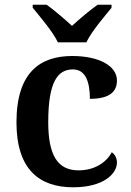

<svg xmlns="http://www.w3.org/2000/svg" viewBox="-20 -786 555 816"><path d="M226 -606H347C368 -651 423 -715 454 -753V-766H395C364 -744 316 -704 286 -676C256 -704 209 -744 178 -766H119V-753C150 -715 205 -651 226 -606ZM291 10C419 10 477 -47 477 -95C477 -113 469 -130 455 -139C432 -95 381 -62 314 -62C223 -62 185 -129 185 -267C185 -440 226 -491 290 -491C346 -491 362 -433 362 -366C451 -366 477 -400 477 -444C477 -506 401 -548 287 -548C153 -548 50 -481 50 -266C50 -64 149 10 291 10Z"/></svg>

Font: Noto Serif Oriya SemiBold
Style: Regular
Weight: 600
Designer: David Williams
Foundry: Google LLC, David Williams
Version: Version 1.051